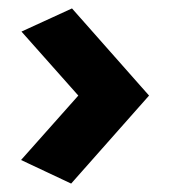

<svg xmlns="http://www.w3.org/2000/svg" viewBox="-20 -478 404 456"><path d="M334 -251 149 -42 30 -98 166 -251 31 -403 151 -458Z"/></svg>

Font: Blaka
Style: Regular
Weight: 400
Designer: Mohamed Gaber
Foundry: Kief Type Foundry
Version: Version 1.003; ttfautohint (v1.8.4.7-5d5b)